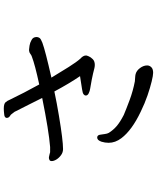

<svg xmlns="http://www.w3.org/2000/svg" viewBox="75 -876 849 1040"><g transform="rotate(-90 500.0 -355.5)"><path d="M608 -347Q569 -404 525 -486Q464 -473 392 -461Q260 -439 213 -439Q195 -439 180 -450Q165 -461 156.5 -475Q148 -489 148 -500.5Q148 -512 158 -514Q159 -514 161 -515Q167 -517 185 -512L196 -509H224Q312 -516 490 -552Q475 -582 457 -618L418 -695Q416 -701 411 -706.5Q406 -712 403 -717Q400 -722 393 -726Q382 -733 382 -743V-746Q384 -757 404 -758Q420 -760 432 -760Q458 -760 466.5 -750.5Q475 -741 481 -726Q516 -653 563 -568Q670 -591 714 -608Q721 -610 728.5 -616Q736 -622 746 -623H753Q758 -623 773.5 -620.5Q789 -618 803 -610Q820 -602 820 -582Q820 -574 815 -566.5Q810 -559 789 -551Q746 -535 600 -502Q630 -452 657.5 -408.5Q685 -365 703 -345Q711 -338 715.5 -330.5Q720 -323 720 -314Q720 -311 715.5 -300Q711 -289 700 -278Q689 -267 669 -267Q661 -267 652 -269Q622 -277 589 -283.5Q556 -290 541 -292Q527 -294 515 -300Q503 -306 503 -316Q503 -322 509.5 -327.5Q516 -333 537 -336ZM626 49Q612 49 579 41Q546 33 503.5 18.5Q461 4 416 -18Q315 -66 272 -123Q247 -156 247 -192Q247 -212 253 -231Q261 -254 275 -254H277Q289 -253 291 -237Q293 -226 294.5 -213Q296 -200 301 -191Q316 -167 337.5 -148.5Q359 -130 398 -110Q431 -96 479.5 -78Q528 -60 580 -50Q589 -49 600 -48.5Q611 -48 619 -46Q638 -41 652 -22Q666 -3 666 16V19Q665 31 655.5 40Q646 49 626 49Z"/></g></svg>

Font: Moon Stars Kai HW
Style: Bold
Weight: 700
Designer: GuiWonder
Version: Version 1.101